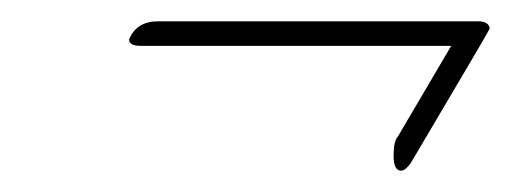

<svg xmlns="http://www.w3.org/2000/svg" viewBox="-20 -319 479 180"><path d="M101 -282Q108 -299 128 -299H430Q439 -298 439 -292Q439 -291 365 -166Q360 -159 356 -159Q349 -159 349 -173Q349 -187 353 -191L403 -276H112Q101 -276 101 -282Z"/></svg>

Font: Miss Fajardose
Style: Regular
Weight: 400
Version: Version 1.000